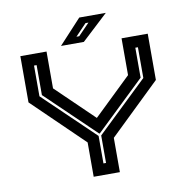

<svg xmlns="http://www.w3.org/2000/svg" viewBox="-91 -935 989 1022"><g transform="rotate(-10 404.0 -424.0)"><path d="M333 0V-185.5L60 -450V-700H201.5V-501L404 -305.5L607 -501V-700H748.5V-450L474.5 -185.5V0ZM396.5 -61H410.5V-209.5L684.5 -472V-638H670.5V-476L405 -221.5H402L137 -476V-638H123V-472L396.5 -209.5ZM282.5 -716 404.5 -848H548L406 -716ZM372 -750H387L448 -813H432Z"/></g></svg>

Font: Tourney Expanded Regular
Style: Bold
Weight: 700
Width: 7
Designer: Tyler Finck
Foundry: Etcetera Type Co
Version: Version 1.010; ttfautohint (v1.8.3)